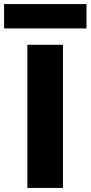

<svg xmlns="http://www.w3.org/2000/svg" viewBox="-79 -919 443 939"><path d="M-59 -899H344V-780H-59ZM55 -700H229V0H55Z"/></svg>

Font: Albert Sans Black
Style: Regular
Weight: 900
Designer: Andreas Rasmussen
Foundry: a.Foundry
Version: Version 1.025